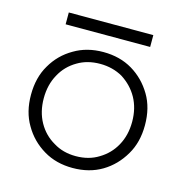

<svg xmlns="http://www.w3.org/2000/svg" viewBox="-92 -672 735 768"><g transform="rotate(15 275.0 -288.5)"><path d="M39 -230Q39 -159 70 -107Q101 -53 155 -21Q207 10 275 10Q344 10 396 -21Q448 -52 480 -107Q511 -159 511 -230Q511 -302 480 -354Q448 -408 396 -439Q344 -470 275 -470Q207 -470 155 -439Q101 -408 70 -354Q39 -302 39 -230ZM116 -131Q92 -174 92 -230Q92 -286 116 -329Q139 -372 182 -397Q222 -421 275 -421Q327 -421 369 -397Q411 -370 434 -329Q458 -286 458 -230Q458 -174 434 -131Q411 -89 369 -64Q329 -39 275 -39Q222 -39 182 -64Q140 -88 116 -131ZM100 -538H450V-587H100Z"/></g></svg>

Font: NM-font
Style: Light
Weight: 500
Designer: ""
Foundry: ""
Version: ""